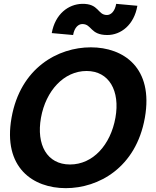

<svg xmlns="http://www.w3.org/2000/svg" viewBox="-20 -962 813 998"><path d="M322 16C492 16 687 -90 733 -350C779 -610 622 -716 452 -716C282 -716 86 -610 40 -350C-6 -90 152 16 322 16ZM193 -350C218 -490 312 -593 430 -593C547 -593 605 -490 580 -350C555 -210 464 -107 344 -107C224 -107 168 -210 193 -350ZM249 -790 360 -780C367 -820 388 -837 408 -837C458 -837 448 -780 538 -780C608 -780 677 -832 694 -932L584 -942C577 -902 556 -884 536 -884C486 -884 496 -944 406 -942C336 -940 267 -890 249 -790Z"/></svg>

Font: Uncut Sans
Style: Bold Italic
Weight: 700
Italic angle: -10°
Designer: Kasper Nordkvist
Foundry: Uncut Type
Version: Version 1.111;FEAKit 1.0